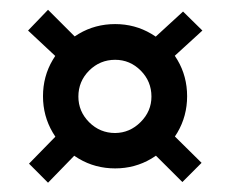

<svg xmlns="http://www.w3.org/2000/svg" viewBox="-20 -561 479 401"><path d="M220.5 -209.3Q178.9 -209.3 144.6 -229.6Q110.4 -249.9 90.1 -284.3Q69.8 -318.8 69.8 -360Q69.8 -401.6 90.1 -435.8Q110.4 -470.1 144.6 -490.4Q178.9 -510.7 220.5 -510.7Q261.7 -510.7 296 -490.4Q330.3 -470.1 350.6 -435.8Q370.8 -401.6 370.8 -360Q370.8 -318.8 350.6 -284.3Q330.3 -249.9 296 -229.6Q261.7 -209.3 220.5 -209.3ZM220.5 -283.2Q251.2 -283.5 273.7 -306.1Q296.3 -328.6 296.3 -359.3Q296.3 -391.1 273.9 -413.6Q251.5 -436.1 220.5 -436.1Q188.8 -436.1 166.2 -413.6Q143.7 -391.1 143.7 -359.3Q143.7 -328.3 166.2 -305.7Q188.8 -283.2 220.5 -283.2ZM80.3 -179.4 40.6 -219.2 115 -295.3 159.8 -261.2ZM360.9 -180.8 276.6 -264.8 319 -301.9 401 -220.9ZM319 -420.7 280.5 -461.8 362.3 -536.9 402.7 -497.2ZM122.6 -418.7 38.6 -497.2 80.3 -540.6 159.4 -461.5Z"/></svg>

Font: Smooch Sans Thin
Style: Regular
Weight: 100
Designer: Robert E. Leuschke
Foundry: Robert E. Leuschke
Version: Version 1.010